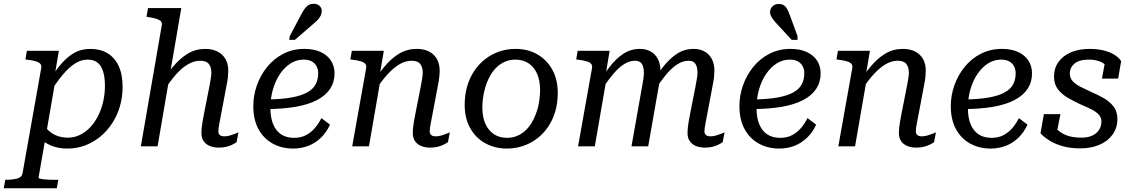

<svg xmlns="http://www.w3.org/2000/svg" viewBox="-81 -778 6013 1021"><path d="M-61 223 -53 178H-52Q-15 178 10 171.5Q35 165 39 143L138 -415Q141 -430 133.5 -438.5Q126 -447 109.5 -452Q93 -457 68 -460L54 -462L62 -508H232L207 -360L218 -376L124 167Q124 170 131.5 172Q139 174 151 175.5Q163 177 176.5 177.5Q190 178 200 178H229L221 223ZM86 -101 137 -157Q145 -122 165 -97Q185 -72 214.5 -59Q244 -46 280 -46Q314 -46 344 -60.5Q374 -75 398.5 -101Q423 -127 440.5 -161.5Q458 -196 467.5 -237Q477 -278 477 -322Q477 -368 467 -399Q457 -430 437 -445.5Q417 -461 385 -461Q351 -461 319 -441Q287 -421 254 -382Q221 -343 184 -285L159 -314Q197 -379 233 -424.5Q269 -470 309 -494Q349 -518 399 -518Q452 -518 490.5 -495Q529 -472 550 -427Q571 -382 571 -315Q571 -263 557 -214Q543 -165 516.5 -124Q490 -83 453.5 -52.5Q417 -22 372.5 -5Q328 12 277 12Q232 12 195.5 -2Q159 -16 132 -41.5Q105 -67 86 -101Z M668 0H757L883 -735H706L698 -689L709 -687Q735 -683 751 -678Q767 -673 774.5 -665Q782 -657 779 -642ZM1093 -161 1124 -325Q1129 -349 1131 -368.5Q1133 -388 1133 -401Q1133 -438 1118 -464Q1103 -490 1075.5 -504Q1048 -518 1011 -518Q960 -518 918 -493Q876 -468 838.5 -422.5Q801 -377 763 -315L787 -290Q823 -346 855.5 -382.5Q888 -419 920 -437Q952 -455 984 -455Q1016 -455 1029.5 -438Q1043 -421 1043 -392Q1043 -380 1040.5 -363.5Q1038 -347 1033 -321L1005 -179Q999 -150 996 -130.5Q993 -111 991.5 -97.5Q990 -84 990 -71Q990 -45 1002 -27.5Q1014 -10 1035 -1.5Q1056 7 1083 7Q1103 7 1120.5 3Q1138 -1 1152.5 -8Q1167 -15 1177 -22L1187 -74Q1182 -72 1169.5 -67Q1157 -62 1142 -57.5Q1127 -53 1112 -53Q1096 -53 1088 -60Q1080 -67 1080 -80Q1080 -87 1081.5 -98Q1083 -109 1086 -124.5Q1089 -140 1093 -161Z M1478 12Q1418 12 1370 -14Q1322 -40 1294 -90.5Q1266 -141 1266 -214Q1266 -270 1285 -324Q1304 -378 1339.5 -422Q1375 -466 1425.5 -492Q1476 -518 1538 -518Q1588 -518 1624 -501.5Q1660 -485 1679 -455.5Q1698 -426 1698 -388Q1698 -342 1675 -306.5Q1652 -271 1606 -246.5Q1560 -222 1491 -210Q1422 -198 1330 -198L1338 -249Q1416 -250 1468.5 -259.5Q1521 -269 1552.5 -286.5Q1584 -304 1597.5 -329.5Q1611 -355 1611 -388Q1611 -410 1602 -426.5Q1593 -443 1576 -452Q1559 -461 1533 -461Q1497 -461 1465.5 -441.5Q1434 -422 1409.5 -387Q1385 -352 1371 -305Q1357 -258 1357 -202Q1357 -153 1371.5 -117.5Q1386 -82 1414 -63.5Q1442 -45 1483 -45Q1520 -45 1547.5 -60Q1575 -75 1595 -99Q1615 -123 1628 -150L1674 -115Q1655 -74 1625.5 -45.5Q1596 -17 1558.5 -2.5Q1521 12 1478 12ZM1518 -696Q1530 -719 1540 -732.5Q1550 -746 1561.5 -752Q1573 -758 1587 -758Q1606 -758 1618 -747Q1630 -736 1630 -719Q1630 -707 1625 -696.5Q1620 -686 1611.5 -676Q1603 -666 1590 -655L1487 -566H1457L1460 -586Z M1792 0H1881L1944 -364L1938 -377L1960 -508H1790L1782 -462L1796 -460Q1821 -457 1837.5 -452Q1854 -447 1861.5 -438.5Q1869 -430 1866 -415ZM2217 -161 2248 -325Q2253 -349 2255 -368.5Q2257 -388 2257 -401Q2257 -457 2224 -487.5Q2191 -518 2135 -518Q2084 -518 2042 -493Q2000 -468 1962 -422Q1924 -376 1887 -315L1911 -290Q1946 -346 1979.5 -382.5Q2013 -419 2044.5 -437Q2076 -455 2108 -455Q2140 -455 2153.5 -438Q2167 -421 2167 -392Q2167 -380 2164.5 -363.5Q2162 -347 2157 -321L2129 -179Q2123 -150 2120 -130.5Q2117 -111 2115.5 -97.5Q2114 -84 2114 -71Q2114 -45 2126 -27.5Q2138 -10 2159 -1.5Q2180 7 2207 7Q2227 7 2244.5 3Q2262 -1 2276.5 -8Q2291 -15 2301 -22L2311 -74Q2306 -72 2293.5 -67Q2281 -62 2266 -57.5Q2251 -53 2236 -53Q2220 -53 2212 -60Q2204 -67 2204 -80Q2204 -88 2205.5 -98.5Q2207 -109 2210 -124.5Q2213 -140 2217 -161Z M2769 -173Q2777 -193 2781.5 -214.5Q2786 -236 2788.5 -257.5Q2791 -279 2791 -300Q2791 -350 2775 -386Q2759 -422 2729.5 -441.5Q2700 -461 2660 -461Q2631 -461 2607 -451Q2583 -441 2564 -424Q2545 -407 2530.5 -383.5Q2516 -360 2506 -333Q2499 -313 2494 -291.5Q2489 -270 2486.5 -248.5Q2484 -227 2484 -206Q2484 -156 2500 -120Q2516 -84 2545.5 -64.5Q2575 -45 2615 -45Q2644 -45 2668 -55Q2692 -65 2711 -82Q2730 -99 2744.5 -122.5Q2759 -146 2769 -173ZM2390 -220Q2390 -274 2403.5 -320Q2417 -366 2442 -402.5Q2467 -439 2501 -465Q2535 -491 2575.5 -504.5Q2616 -518 2661 -518Q2725 -518 2775.5 -489.5Q2826 -461 2855.5 -408.5Q2885 -356 2885 -284Q2885 -230 2871.5 -184.5Q2858 -139 2833 -102.5Q2808 -66 2774 -40.5Q2740 -15 2699.5 -1.5Q2659 12 2614 12Q2551 12 2500 -16Q2449 -44 2419.5 -96.5Q2390 -149 2390 -220Z M2993 0H3082L3145 -364L3139 -377L3161 -508H2991L2983 -462L2997 -460Q3022 -457 3038.5 -452Q3055 -447 3062.5 -438.5Q3070 -430 3067 -415ZM3678 -161 3709 -325Q3714 -349 3716 -368.5Q3718 -388 3718 -401Q3718 -438 3704.5 -464Q3691 -490 3666 -504Q3641 -518 3608 -518Q3559 -518 3519.5 -492.5Q3480 -467 3444.5 -421.5Q3409 -376 3372 -315L3396 -290Q3431 -345 3461.5 -381.5Q3492 -418 3521.5 -436.5Q3551 -455 3581 -455Q3607 -455 3617.5 -438Q3628 -421 3628 -392Q3628 -380 3625.5 -363.5Q3623 -347 3618 -321L3590 -179Q3584 -150 3581 -130.5Q3578 -111 3576.5 -97.5Q3575 -84 3575 -71Q3575 -45 3587 -27.5Q3599 -10 3620 -1.5Q3641 7 3668 7Q3688 7 3705.5 3Q3723 -1 3737.5 -8Q3752 -15 3762 -22L3772 -74Q3767 -72 3754.5 -67Q3742 -62 3727 -57.5Q3712 -53 3697 -53Q3681 -53 3673 -60Q3665 -67 3665 -80Q3665 -88 3666.5 -98.5Q3668 -109 3671 -124.5Q3674 -140 3678 -161ZM3277 0H3366L3423 -325Q3425 -337 3426.5 -348Q3428 -359 3429 -368.5Q3430 -378 3430.5 -386Q3431 -394 3431 -401Q3431 -438 3417.5 -464Q3404 -490 3379.5 -504Q3355 -518 3322 -518Q3274 -518 3234.5 -492.5Q3195 -467 3160 -421.5Q3125 -376 3088 -315L3112 -290Q3147 -345 3177.5 -381.5Q3208 -418 3237 -436.5Q3266 -455 3296 -455Q3322 -455 3332.5 -438Q3343 -421 3343 -392Q3343 -380 3341 -363.5Q3339 -347 3334 -321Z M4063 12Q4003 12 3955 -14Q3907 -40 3879 -90.5Q3851 -141 3851 -214Q3851 -270 3870 -324Q3889 -378 3924.5 -422Q3960 -466 4010.5 -492Q4061 -518 4123 -518Q4173 -518 4209 -501.5Q4245 -485 4264 -455.5Q4283 -426 4283 -388Q4283 -342 4260 -306.5Q4237 -271 4191 -246.5Q4145 -222 4076 -210Q4007 -198 3915 -198L3923 -249Q4001 -250 4053.5 -259.5Q4106 -269 4137.5 -286.5Q4169 -304 4182.5 -329.5Q4196 -355 4196 -388Q4196 -410 4187 -426.5Q4178 -443 4161 -452Q4144 -461 4118 -461Q4082 -461 4050.5 -441.5Q4019 -422 3994.5 -387Q3970 -352 3956 -305Q3942 -258 3942 -202Q3942 -153 3956.5 -117.5Q3971 -82 3999 -63.5Q4027 -45 4068 -45Q4105 -45 4132.5 -60Q4160 -75 4180 -99Q4200 -123 4213 -150L4259 -115Q4240 -74 4210.5 -45.5Q4181 -17 4143.5 -2.5Q4106 12 4063 12ZM4120 -695Q4112 -718 4104 -731.5Q4096 -745 4085.5 -751Q4075 -757 4060 -757Q4040 -757 4027 -744.5Q4014 -732 4014 -713Q4014 -704 4018 -695Q4022 -686 4028.5 -677Q4035 -668 4044 -658L4129 -566H4160V-586Z M4377 0H4466L4529 -364L4523 -377L4545 -508H4375L4367 -462L4381 -460Q4406 -457 4422.5 -452Q4439 -447 4446.5 -438.5Q4454 -430 4451 -415ZM4802 -161 4833 -325Q4838 -349 4840 -368.5Q4842 -388 4842 -401Q4842 -457 4809 -487.5Q4776 -518 4720 -518Q4669 -518 4627 -493Q4585 -468 4547 -422Q4509 -376 4472 -315L4496 -290Q4531 -346 4564.5 -382.5Q4598 -419 4629.5 -437Q4661 -455 4693 -455Q4725 -455 4738.5 -438Q4752 -421 4752 -392Q4752 -380 4749.5 -363.5Q4747 -347 4742 -321L4714 -179Q4708 -150 4705 -130.5Q4702 -111 4700.5 -97.5Q4699 -84 4699 -71Q4699 -45 4711 -27.5Q4723 -10 4744 -1.5Q4765 7 4792 7Q4812 7 4829.5 3Q4847 -1 4861.5 -8Q4876 -15 4886 -22L4896 -74Q4891 -72 4878.5 -67Q4866 -62 4851 -57.5Q4836 -53 4821 -53Q4805 -53 4797 -60Q4789 -67 4789 -80Q4789 -88 4790.5 -98.5Q4792 -109 4795 -124.5Q4798 -140 4802 -161Z M5187 12Q5127 12 5079 -14Q5031 -40 5003 -90.5Q4975 -141 4975 -214Q4975 -270 4994 -324Q5013 -378 5048.5 -422Q5084 -466 5134.5 -492Q5185 -518 5247 -518Q5297 -518 5333 -501.5Q5369 -485 5388 -455.5Q5407 -426 5407 -388Q5407 -342 5384 -306.5Q5361 -271 5315 -246.5Q5269 -222 5200 -210Q5131 -198 5039 -198L5047 -249Q5125 -250 5177.5 -259.5Q5230 -269 5261.5 -286.5Q5293 -304 5306.5 -329.5Q5320 -355 5320 -388Q5320 -410 5311 -426.5Q5302 -443 5285 -452Q5268 -461 5242 -461Q5206 -461 5174.5 -441.5Q5143 -422 5118.5 -387Q5094 -352 5080 -305Q5066 -258 5066 -202Q5066 -153 5080.5 -117.5Q5095 -82 5123 -63.5Q5151 -45 5192 -45Q5229 -45 5256.5 -60Q5284 -75 5304 -99Q5324 -123 5337 -150L5383 -115Q5364 -74 5334.5 -45.5Q5305 -17 5267.5 -2.5Q5230 12 5187 12Z M5663 11Q5612 11 5572 0Q5532 -11 5502.5 -29Q5473 -47 5452 -69L5470 -171H5558L5533 -44Q5518 -50 5512.5 -60.5Q5507 -71 5509.5 -85Q5512 -99 5521 -113Q5536 -91 5557 -76Q5578 -61 5606 -53.5Q5634 -46 5670 -46Q5704 -46 5727.5 -57Q5751 -68 5763.5 -87.5Q5776 -107 5776 -132Q5776 -149 5767 -162Q5758 -175 5742 -185.5Q5726 -196 5705.5 -205Q5685 -214 5663 -224Q5630 -239 5598 -257.5Q5566 -276 5545 -303Q5524 -330 5524 -370Q5524 -416 5548 -449Q5572 -482 5614.5 -500Q5657 -518 5713 -518Q5754 -518 5787 -510Q5820 -502 5844 -487.5Q5868 -473 5881 -453L5865 -360H5779L5797 -459Q5803 -459 5812.5 -449Q5822 -439 5826.5 -423.5Q5831 -408 5822 -390Q5817 -415 5800.5 -430.5Q5784 -446 5760.5 -453.5Q5737 -461 5710 -461Q5658 -461 5633 -440Q5608 -419 5608 -387Q5608 -362 5624.5 -345Q5641 -328 5667.5 -315Q5694 -302 5724 -288Q5757 -274 5788.5 -256Q5820 -238 5840.5 -211.5Q5861 -185 5861 -145Q5861 -98 5835.5 -62.5Q5810 -27 5765.5 -8Q5721 11 5663 11Z"/></svg>

Font: Roboto Serif 20pt
Style: Italic
Weight: 400
Italic angle: -10°
Designer: Greg Gazdowicz
Foundry: Commercial Type
Version: Version 1.008